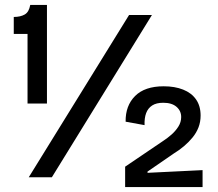

<svg xmlns="http://www.w3.org/2000/svg" viewBox="-20 -721 885 781"><path d="M92 -300V-583H36V-652Q63 -652 80.5 -662Q98 -672 103 -701H171V-300ZM97 0 505 -660H598L191 0ZM489 40V-43L644 -148Q661 -159 677.5 -173.5Q694 -188 705.5 -206Q717 -224 717 -245Q717 -270 698 -286.5Q679 -303 644 -303Q616 -303 599 -292Q582 -281 574.5 -261Q567 -241 568 -212L491 -226Q490 -291 529.5 -330.5Q569 -370 646 -370Q691 -370 725 -356.5Q759 -343 777.5 -316.5Q796 -290 796 -251Q796 -225 787.5 -203Q779 -181 763.5 -162Q748 -143 728.5 -126.5Q709 -110 686 -96L580 -23V-18L804 -29V40Z"/></svg>

Font: Bricolage Grotesque 28pt
Style: Regular
Weight: 400
Version: Version 1.001;gftools[0.9.33.dev8+g029e19f]